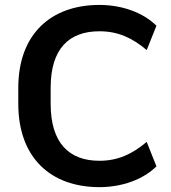

<svg xmlns="http://www.w3.org/2000/svg" viewBox="-20 -749 694 779"><path d="M383.3 -622.1C458.5 -622.1 516.1 -595.7 575.2 -545.9L614.7 -644.5C561.5 -697.8 475.6 -729 383.3 -729C186.5 -729 54.2 -610.4 54.2 -392.6V-328.1C54.2 -108.9 186 10.3 383.3 10.3C475.6 10.3 561.5 -21 614.7 -74.2L575.2 -173.3C516.1 -123.5 458 -96.7 383.3 -96.7C260.3 -96.7 185.5 -168.5 185.5 -328.1V-392.6C185.5 -551.3 259.8 -622.1 383.3 -622.1Z"/></svg>

Font: Winston SemiBold
Style: Regular
Weight: 600
Designer: Vernon Adams, Kim Jin-seong, David Berlow, Cristiano Sobral
Foundry: The Winston Project Authors
Version: Version 3.004